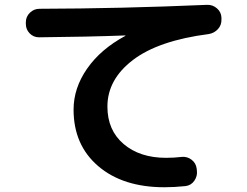

<svg xmlns="http://www.w3.org/2000/svg" viewBox="-20 -747 1040 809"><path d="M144.5 -589.8Q121.1 -589.8 105 -606.4Q88.9 -623 88.9 -646.5V-653.3Q88.9 -676.8 106 -693.4Q123 -710 146.5 -710Q488.3 -710.9 852.5 -726.6Q876 -727.5 894 -711.9Q912.1 -696.3 913.1 -672.9V-666Q914.1 -641.6 898.4 -624.5Q882.8 -607.4 859.4 -603.5Q647.5 -576.2 540 -494.1Q432.6 -412.1 432.6 -297.9Q432.6 -198.2 501 -140.1Q569.3 -82 679.7 -82Q713.9 -82 746.1 -85.9Q769.5 -87.9 787.6 -73.7Q805.7 -59.6 808.6 -37.1L809.6 -28.3Q812.5 -4.9 798.8 14.6Q785.2 34.2 761.7 37.1Q713.9 42 672.9 42Q498 42 394 -46.9Q290 -135.7 290 -285.2Q290 -376 347.2 -458Q404.3 -540 507.8 -595.7Q508.8 -595.7 508.8 -597.7H507.8Q352.5 -591.8 144.5 -589.8Z"/></svg>

Font: Rounded Mgen+ 1m bold
Style: Bold
Weight: 700
Designer: [Source Han Sans]
Ryoko NISHIZUKA  (kana & ideographs); Paul D. Hunt (Latin, Greek & Cyrillic); Wenlong ZHANG  (bopomofo
Version: Version 1.059.20150602